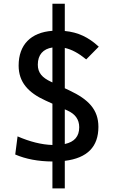

<svg xmlns="http://www.w3.org/2000/svg" viewBox="-20 -870 626 1046"><path d="M265.6 156.2H333V6.3C456.1 -8.8 516.1 -70.8 516.1 -178.7C516.1 -273.4 461.4 -328.6 358.9 -377L333 -389.2V-608.9C370.6 -600.6 407.2 -581.1 449.7 -546.4L518.1 -615.7C461.9 -667.5 405.3 -694.3 333 -701.2V-849.6H265.6V-702.1C147.9 -693.8 81.5 -626 81.5 -512.7C81.5 -422.9 133.3 -365.2 228 -322.3L265.6 -305.2V-80.1C205.6 -82 142.6 -98.1 75.7 -127L63 -28.3C120.6 -3.4 188 9.3 265.6 9.8ZM265.6 -420.9 257.3 -424.8C210.4 -446.8 186 -472.7 186 -517.6C186 -571.8 214.8 -603.5 265.6 -611.3ZM333 -85.4V-274.4L348.1 -267.6C389.2 -249 411.6 -219.7 411.6 -176.8C411.6 -127 385.7 -96.7 333 -85.4Z"/></svg>

Font: Cascadia Code PL
Style: Regular
Weight: 400
Monospace: yes
Designer: Aaron Bell
Foundry: Saja Typeworks
Version: Version 2404.023